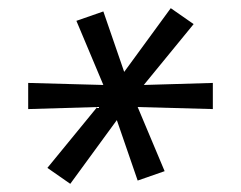

<svg xmlns="http://www.w3.org/2000/svg" viewBox="-20 -560 590 470"><path d="M152 -110 96 -149 218 -298 49 -293V-357L233 -352L167 -509L233 -532L284 -384L398 -540L454 -501L332 -352L501 -357V-293L317 -298L383 -141L317 -118L266 -266Z"/></svg>

Font: Lode
Style: Italic
Weight: 400
Italic angle: -11°
Monospace: yes
Designer: Belleve Invis
Foundry: Belleve Invis
Version: Version 29.2.0; ttfautohint (v1.8.3)